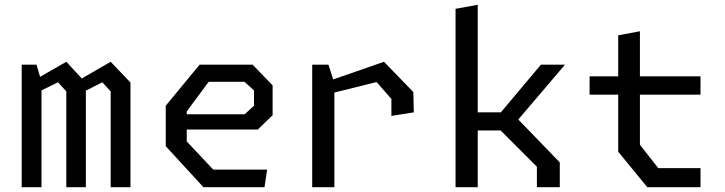

<svg xmlns="http://www.w3.org/2000/svg" viewBox="-20 -785 3040 805"><path d="M444 0V-402L409 -440L340 -405V0H258V-402L223 -440L154 -406V0H71V-514H133L148 -463L258 -526L323 -456L444 -526L527 -439V0Z M833 0 675 -172V-342L817 -514H1039L1123 -427V-302L1061 -242H763V-192L874 -74H1100L1089 0ZM763 -306H1006L1045 -342V-406L1005 -442H855L763 -318Z M1621 -299V-370L1559 -441L1382 -397V0H1289V-514H1357L1377 -452L1590 -526L1713 -399L1715 -314Z M2231 0V-86L2079 -238H1983V0H1890V-748L1983 -765V-314H2080L2248 -514H2349L2153 -284L2327 -104V0Z M2694 0 2572 -149V-388H2452V-465H2572V-637L2663 -654V-465H2917V-388H2663V-178L2740 -80H2917V0Z"/></svg>

Font: Moralerspace Krypton JPDOC
Style: Regular
Weight: 400
Version: v0.0.6; ttfautohint (v1.8.4.7-5d5b-dirty) -l 6 -r 45 -G 200 